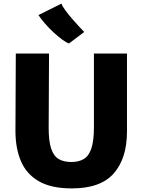

<svg xmlns="http://www.w3.org/2000/svg" viewBox="-20 -1041 793 1069"><path d="M380 8Q265 8 196 -32Q127 -72 96.5 -144Q66 -216 66 -312L68 -743H253L251 -334Q250.5 -256 264.8 -213.8Q279 -171.5 307.2 -155.2Q335.5 -139 377 -139Q419 -139 447 -156Q475 -173 489 -215.5Q503 -258 503 -334V-743H687V-309Q687 -160 613.8 -76Q540.5 8 380 8ZM449 -863 364 -799Q349 -804 326.2 -820.8Q303.5 -837.5 278.2 -860.8Q253 -884 230.8 -909.5Q208.5 -935 194 -957L322 -1021Q327 -1006.5 344.2 -983Q361.5 -959.5 383 -934.8Q404.5 -910 423 -890.2Q441.5 -870.5 449 -863Z"/></svg>

Font: Merriweather Sans ExtraBold
Style: Regular
Weight: 800
Designer: Eben Sorkin
Foundry: Eben Sorkin
Version: Version 2.001; ttfautohint (v1.8.3)